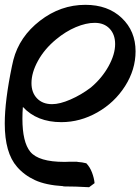

<svg xmlns="http://www.w3.org/2000/svg" viewBox="-21 -511 590 807"><path d="M245.1 272.5V271.5Q171.4 267.1 126 246.1Q80.6 225.1 50.8 190.4Q-1 131.8 -1 8.3Q-1 -87.4 29.3 -233.4Q30.3 -237.3 32.2 -246.1L35.2 -259.3Q60.5 -356.9 147 -423.8Q233.4 -490.7 337.9 -490.7Q432.6 -490.7 490.7 -435.5Q548.8 -380.4 548.8 -295.4Q548.8 -218.3 504.6 -148.9Q460.4 -79.6 388.2 -38.6Q315.9 2.4 236.8 2.4Q134.3 2.4 75.2 -61.5Q73.2 -38.6 73.2 -12.2Q73.2 86.4 106.4 127Q141.6 169.4 249 169.4Q252 169.4 258.1 169.2Q264.2 168.9 267.1 168.9H304.2L303.7 169.4Q325.7 170.9 341.8 175.3Q356.9 190.9 365.7 214.1Q374.5 237.3 376.5 258.8L353.5 275.9Q296.4 272.5 245.1 272.5ZM377 -415Q340.8 -415 297.9 -397Q254.9 -378.9 214.4 -345.2Q166.5 -305.7 138.9 -255.9Q111.3 -206.1 111.3 -161.6Q111.3 -121.6 134.8 -97.4Q158.2 -73.2 197.8 -73.2Q230.5 -73.2 275.4 -92.8Q320.3 -112.3 360.8 -143.1Q407.2 -182.1 435.1 -232.4Q462.9 -282.7 462.9 -325.7Q462.9 -366.2 439.7 -390.6Q416.5 -415 377 -415Z"/></svg>

Font: Flanker
Style: Bold Italic
Weight: 700
Italic angle: -12°
Designer: Flanker
Version: Version 2.000